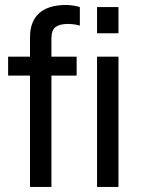

<svg xmlns="http://www.w3.org/2000/svg" viewBox="-20 -742 558 762"><path d="M365.2 -517.1H450.2V0H365.2ZM365.2 -713.9H450.2V-609.9H365.2ZM12.2 -441.9V-517.1H99.1V-594.2Q99.1 -657.2 135.5 -689.7Q171.9 -722.2 242.2 -722.2Q253.9 -722.2 269.5 -720Q285.2 -717.8 296.9 -713.9V-640.1Q286.1 -644 272.9 -645.5Q259.8 -647 249 -647Q217.8 -647 200.9 -635Q184.1 -623 184.1 -588.9V-517.1H284.2V-441.9H184.1V0H99.1V-441.9Z"/></svg>

Font: XB Khoramshahr
Style: Regular
Weight: 400
Designer: Behnam
Foundry: Irmug
Version: Version 8.005 2009